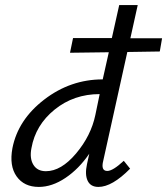

<svg xmlns="http://www.w3.org/2000/svg" viewBox="-20 -731 659 757"><path d="M482 -526 387 -97Q377 -57 403 -57Q425 -57 468 -97L493 -66Q422 6 368 6Q337 6 325.5 -18.5Q314 -43 323 -84L332 -125Q291 -65 238 -29.5Q185 6 133 6Q75 6 45.5 -35.5Q16 -77 29 -147Q51 -259 154.5 -338.5Q258 -418 385 -418L409 -525L256 -523L268 -581H421L450 -711H523L494 -580H619L610 -528ZM161 -56Q221 -56 280 -126Q339 -196 356 -278L373 -360Q271 -360 195.5 -299Q120 -238 104 -147Q96 -107 111.5 -81.5Q127 -56 161 -56Z"/></svg>

Font: EauTest Medium
Style: Italic
Weight: 500
Italic angle: -12°
Designer: Christian Thalmann (Catharsis Fonts)
Version: Version 0.001;PS 000.001;hotconv 1.0.88;makeotf.lib2.5.64775